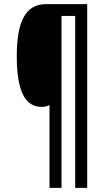

<svg xmlns="http://www.w3.org/2000/svg" viewBox="-20 -780 524 927"><path d="M401 127V-760H202C103 -760 61 -675 61 -509C61 -344 99 -264 181 -264C196 -264 208 -267 219 -273V127H277V-703H343V127Z"/></svg>

Font: Noto Sans Arabic UI XCn
Style: Regular
Weight: 400
Width: 2
Designer: Monotype Design Team, Nadine Chahine and Nizar Qandah
Foundry: Monotype Imaging Inc.
Version: Version 2.010